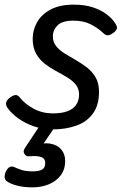

<svg xmlns="http://www.w3.org/2000/svg" viewBox="-28 -539 527 828"><path d="M199 19Q156 19 118.5 6Q81 -7 51.5 -28Q22 -49 5 -73Q-2 -82 -2 -93Q-2 -104 12 -116Q26 -127 37 -129Q48 -131 58 -118Q80 -90 117.5 -70Q155 -50 200 -50Q237 -50 262 -59Q287 -68 300 -86.5Q313 -105 313 -131Q313 -157 298.5 -174.5Q284 -192 261.5 -205.5Q239 -219 213 -233Q187 -247 164.5 -264.5Q142 -282 127.5 -308Q113 -334 113 -372Q113 -409 131.5 -442.5Q150 -476 189.5 -497.5Q229 -519 291 -519Q337 -519 372 -507.5Q407 -496 431 -478Q455 -460 467 -441Q476 -429 476.5 -419.5Q477 -410 462 -398Q450 -389 440 -387Q430 -385 420 -394Q395 -418 363.5 -434Q332 -450 289 -450Q241 -450 220.5 -430Q200 -410 200 -382Q200 -357 214.5 -339.5Q229 -322 251.5 -308Q274 -294 299.5 -279.5Q325 -265 347.5 -247.5Q370 -230 384.5 -205Q399 -180 399 -143Q399 -85 372.5 -49Q346 -13 300.5 3Q255 19 199 19ZM112 269Q75 269 45.5 261.5Q16 254 -1 241Q-9 233 -8 220.5Q-7 208 -2 199Q5 186 13.5 181.5Q22 177 32 181Q45 187 64 193.5Q83 200 114 200Q139 200 153 192.5Q167 185 167 165Q167 143 147.5 137.5Q128 132 101 135Q90 136 85.5 133Q81 130 77 124Q73 117 74.5 110.5Q76 104 81 97L154 -13H223L143 105L114 89Q158 75 189 80.5Q220 86 236.5 106Q253 126 253 155Q253 192 233.5 217.5Q214 243 182 256Q150 269 112 269Z"/></svg>

Font: Playwrite CU
Style: Regular
Weight: 400
Designer: Veronika Burian, José Scaglione
Foundry: TypeTogether
Version: Version 1.002